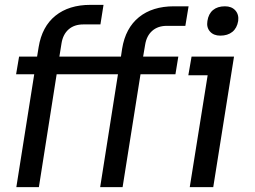

<svg xmlns="http://www.w3.org/2000/svg" viewBox="-20 -766 1045 786"><path d="M139.2 0H46.9L120.1 -461.9H45.9L58.1 -534.2H131.8L138.2 -573.2Q151.9 -657.2 207 -701.7Q262.2 -746.1 350.1 -746.1H403.8L391.1 -666H320.8Q284.2 -666 261 -645.8Q237.8 -625.5 231.9 -588.9L223.1 -534.2H475.1L480 -566.9Q493.7 -650.9 548.8 -695.6Q604 -740.2 691.9 -740.2H752L738.8 -660.2H663.1Q626.5 -660.2 603.3 -639.9Q580.1 -619.6 574.2 -583L565.9 -534.2H710L698.2 -461.9H555.2L481.9 0H390.1L462.9 -461.9H211.9ZM881.8 -620.1Q854.5 -620.1 839.6 -637Q824.7 -653.8 829.1 -680.2Q833.5 -709.5 852.1 -724.9Q870.6 -740.2 900.9 -740.2Q928.2 -740.2 943.4 -723.4Q958.5 -706.5 955.1 -680.2Q950.2 -650.9 931.2 -635.5Q912.1 -620.1 881.8 -620.1ZM853 0H756.8L830.1 -458H751L764.2 -534.2H938Z"/></svg>

Font: Sora Italic
Style: Regular
Weight: 400
Designer: Jonathan Barnbrook, Julián Moncada
Foundry: Barnbrook Fonts
Version: Version 2.000